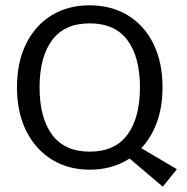

<svg xmlns="http://www.w3.org/2000/svg" viewBox="-20 -624 703 723"><path d="M468 -27Q403 15 318 15Q237 15 175.5 -23Q114 -61 79 -130.5Q44 -200 44 -295Q44 -390 78.5 -459.5Q113 -529 174.5 -566.5Q236 -604 317 -604Q399 -604 461 -566.5Q523 -529 557.5 -459.5Q592 -390 592 -295Q592 -222 571 -164Q550 -106 512 -66L646 13L593 79ZM318 -536Q223 -536 176 -472.5Q129 -409 129 -295Q129 -181 176 -117Q223 -53 318 -53Q413 -53 460 -117Q507 -181 507 -295Q507 -409 460 -472.5Q413 -536 318 -536Z"/></svg>

Font: Podkova VF Beta
Style: Regular
Weight: 400
Designer: Ilya Yudin
Foundry: Cyreal (www.cyreal.org)
Version: Version 2.100